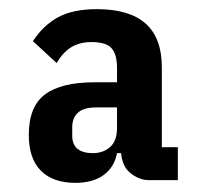

<svg xmlns="http://www.w3.org/2000/svg" viewBox="-20 -724 449 420"><path d="M369 -402V-330H305Q284 -330 264 -346.5Q244 -363 244 -404V-419L275 -389H236Q230 -358 206.5 -341Q183 -324 145 -324Q96 -324 69.5 -350.5Q43 -377 43 -429Q43 -491 78.5 -517.5Q114 -544 187 -544H236V-575Q236 -605 224 -618.5Q212 -632 180 -632Q154 -632 135.5 -620.5Q117 -609 104 -586L52 -634Q75 -669 107.5 -686.5Q140 -704 192 -704Q263 -704 298.5 -672.5Q334 -641 334 -577V-402ZM236 -489H190Q163 -489 150.5 -477.5Q138 -466 138 -446V-427Q138 -408 149.5 -398.5Q161 -389 183 -389Q206 -389 221 -402.5Q236 -416 236 -444Z"/></svg>

Font: IBM Plex Sans Condensed
Style: Bold
Weight: 700
Width: 3
Designer: Mike Abbink, Paul van der Laan, Pieter van Rosmalen
Foundry: Bold Monday
Version: Version 3.201